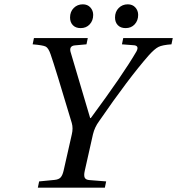

<svg xmlns="http://www.w3.org/2000/svg" viewBox="-20 -868 819 888"><path d="M512 -787Q512 -814 529 -831Q546 -848 571 -848Q593 -848 606 -833.5Q619 -819 619 -799Q619 -773 603 -755.5Q587 -738 561 -738Q538 -738 525 -751.5Q512 -765 512 -787ZM304 -787Q304 -814 321 -831Q338 -848 363 -848Q385 -848 398 -833.5Q411 -819 411 -799Q411 -773 395 -755.5Q379 -738 353 -738Q330 -738 317 -751.5Q304 -765 304 -787ZM131 -663 137 -692H386L380 -663L325 -658Q300 -655 306 -629L397 -322H400Q550 -525 611 -630Q626 -658 596 -659L544 -663L550 -692H779L773 -663Q731 -660 713 -651Q695 -642 668 -612Q575 -506 438 -307Q418 -280 410 -247L372 -78Q367 -56 372 -46Q377 -36 395 -35L471 -29L465 0H155L161 -29L233 -36Q252 -38 260.5 -47.5Q269 -57 274 -78L312 -246Q319 -275 312 -299Q235 -557 214 -617Q204 -646 191.5 -652.5Q179 -659 131 -663Z"/></svg>

Font: Heuristica
Style: Italic
Weight: 400
Italic angle: -13°
Version: Version 1.0.2